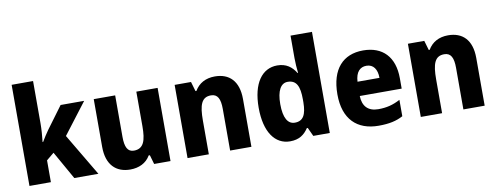

<svg xmlns="http://www.w3.org/2000/svg" viewBox="-63 -1085 3673 1421"><g transform="rotate(-10 1773.5 -375.0)"><path d="M225 -441V-760H64V0H225V-164L282 -211L401 0H582L394 -317L572 -550H395L273 -385C257 -363 234 -327 220 -303H216C221 -346 225 -398 225 -441Z M1124 -550H964V-290C964 -183 945 -123 871 -123C824 -123 805 -162 805 -238V-550H644V-191C644 -56 714 10 821 10C885 10 941 -15 972 -69H981L1001 0H1124Z M1555 -560C1486 -560 1434 -531 1403 -478H1396L1375 -550H1252V0H1412V-253C1412 -371 1432 -427 1503 -427C1553 -427 1572 -388 1572 -313V0H1732V-359C1732 -495 1663 -560 1555 -560Z M2022 10C2091 10 2130 -20 2160 -65H2167L2197 0H2321V-760H2160V-591C2160 -557 2163 -512 2167 -479H2163C2133 -528 2091 -560 2024 -560C1910 -560 1835 -459 1835 -275C1835 -92 1909 10 2022 10ZM2080 -120C2028 -120 1997 -169 1997 -274C1997 -375 2028 -427 2079 -427C2146 -427 2168 -377 2168 -280V-258C2167 -164 2143 -120 2080 -120Z M2669 -559C2519 -559 2426 -462 2426 -271C2426 -84 2526 10 2687 10C2767 10 2821 -2 2871 -29V-152C2816 -123 2768 -111 2706 -111C2629 -111 2589 -154 2587 -231H2902V-309C2902 -470 2815 -559 2669 -559ZM2674 -443C2726 -443 2754 -402 2754 -338H2589C2593 -411 2626 -443 2674 -443Z M3308 -560C3239 -560 3187 -531 3156 -478H3149L3128 -550H3005V0H3165V-253C3165 -371 3185 -427 3256 -427C3306 -427 3325 -388 3325 -313V0H3485V-359C3485 -495 3416 -560 3308 -560Z"/></g></svg>

Font: Noto Sans Lao SemiCondensed ExtraBold
Style: Regular
Weight: 800
Width: 4
Designer: Monotype Design Team
Foundry: Monotype Imaging Inc.
Version: Version 2.003